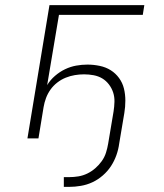

<svg xmlns="http://www.w3.org/2000/svg" viewBox="-20 -540 640 749"><path d="M229 189V151H250Q268 151 286 148Q304 145 320.5 137Q337 129 351.5 116.5Q366 104 377 88.5Q388 73 393.5 55.5Q399 38 402 20L423 -105Q426 -124 426.5 -143Q427 -162 421.5 -179Q416 -196 405 -210.5Q394 -225 379 -234Q364 -243 345.5 -246.5Q327 -250 308 -250Q290 -250 272 -247Q254 -244 236.5 -237Q219 -230 203.5 -218Q188 -206 177 -190.5Q166 -175 159.5 -157.5Q153 -140 150 -122L130 0H87L173 -520H543L537 -482H210L164 -208Q176 -228 194.5 -244Q213 -260 234 -270Q255 -280 277 -284Q299 -288 321 -288Q345 -288 369 -283Q393 -278 412 -266Q431 -254 444.5 -235.5Q458 -217 463.5 -194.5Q469 -172 469 -147.5Q469 -123 465 -99L445 20Q442 43 434 65.5Q426 88 413 108Q400 128 381 144.5Q362 161 340.5 171Q319 181 295.5 185Q272 189 250 189Z"/></svg>

Font: Iosevka Aile XLt Obl
Style: Regular
Weight: 200
Italic angle: -9°
Designer: Belleve Invis
Foundry: Belleve Invis
Version: Version 31.1.0; ttfautohint (v1.8.4)